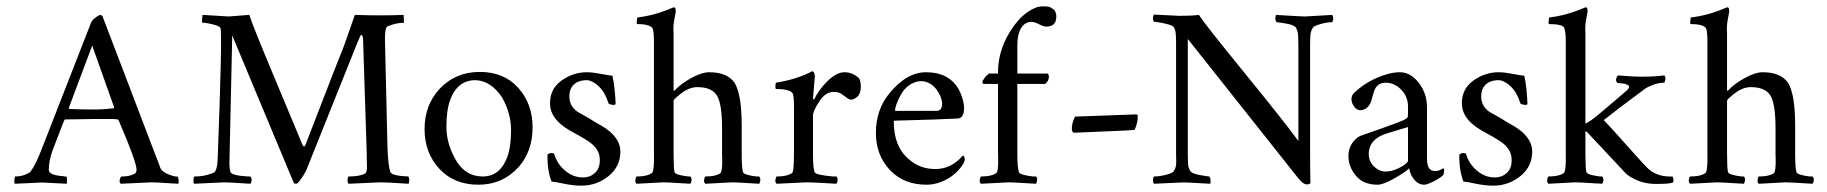

<svg xmlns="http://www.w3.org/2000/svg" viewBox="-20 -548 5768 606"><path d="M113 28 27 32Q24 29 25.5 20Q27 11 27 9Q45 9 59 3.5Q73 -2 76 -6Q93 -28 113 -81Q113 -81 268 -478Q273 -487 283.5 -494Q294 -501 296 -501Q298 -501 301 -499L303 -498L466 -71Q486 -20 486 -18Q494 -1 529 8Q537 10 540 9Q546 17 543 32Q463 27 457.5 27.5Q452 28 361 32Q356 27 358 19Q360 11 363 9Q381 9 392.5 5.5Q404 2 408 -2Q411 -7 411 -12Q411 -37 355 -167L352 -171Q347 -173 284.5 -172.5Q222 -172 185 -171L182 -167Q182 -167 145 -71Q134 -39 134 -12Q134 5 179 8Q187 10 189 9Q192 12 191.5 21.5Q191 31 191 32ZM271 -404 197 -207Q197 -207 199 -204Q279 -201 309.5 -203.5Q340 -206 340 -206.5Q340 -207 340 -210Z M619 -501 702 -496Q724 -498 767 -501Q775 -473 843.5 -309.5Q912 -146 936 -88Q938 -86 940 -86Q942 -86 943 -88Q1060 -391 1066 -404L1100 -501Q1186 -498 1254 -501L1255 -476Q1237 -476 1219 -470.5Q1201 -465 1200 -462Q1195 -453 1195 -424Q1197 -346 1203 -81Q1205 -26 1212 -5Q1217 7 1269 9Q1274 18 1270 32Q1190 27 1180.5 27.5Q1171 28 1080 32Q1077 29 1077 20.5Q1077 12 1080 9Q1115 9 1132 0Q1140 -5 1138 -32L1137 -80Q1129 -327 1126 -422Q1126 -437 1120 -438Q1118 -438 1107.5 -412Q1097 -386 946 -9Q938 6 929 18.5Q920 31 917 31.5Q914 32 908 31L713 -436L704 -31Q704 -16 707.5 -5Q711 6 763 9Q768 9 770 9Q778 17 771 32Q691 27 687.5 27.5Q684 28 593 32Q590 29 590.5 20.5Q591 12 593 9Q618 9 636 3.5Q654 -2 658 -5Q666 -17 667 -45Q682 -440 676 -459Q673 -468 633 -475Q624 -477 619 -476Q617 -476 618 -487.5Q619 -499 619 -501Z M1481 -295Q1424 -295 1401 -233Q1389 -201 1389 -147.5Q1389 -94 1419 -42.5Q1449 9 1503.5 9Q1558 9 1581 -52Q1593 -84 1593 -137Q1593 -190 1565 -240Q1530 -293 1481 -295ZM1618 -22Q1567 35 1490 35Q1413 35 1366.5 -15.5Q1320 -66 1320 -140.5Q1320 -215 1366 -266Q1417 -321 1494 -321Q1571 -321 1616 -270.5Q1661 -220 1661 -146Q1661 -72 1618 -22Z M1832 -320Q1850 -320 1875.5 -315Q1901 -310 1913 -309Q1921 -274 1923 -221Q1923 -216 1914.5 -217Q1906 -218 1901 -221Q1890 -256 1871 -274.5Q1852 -293 1833 -295Q1792 -295 1780 -264Q1777 -255 1777 -244Q1777 -213 1803 -195Q1808 -192 1827 -181.5Q1846 -171 1848 -169Q1850 -167 1877 -152Q1938 -117 1938 -69.5Q1938 -22 1900.5 8Q1863 38 1815 38Q1790 38 1761 32Q1732 26 1721 25Q1707 -10 1708 -60Q1714 -65 1720.5 -65Q1727 -65 1729 -63Q1738 -31 1763.5 -9.5Q1789 12 1819.5 12Q1850 12 1866 -12Q1874 -26 1873 -45Q1873 -77 1840 -100Q1832 -106 1807.5 -120Q1783 -134 1777 -137Q1717 -172 1716 -219.5Q1715 -267 1752 -293.5Q1789 -320 1832 -320Z M2159 32Q2078 27 2074 27.5Q2070 28 1989 32Q1984 27 1985.5 19Q1987 11 1989 9Q2011 9 2024.5 4.5Q2038 0 2040 -5Q2045 -17 2044 -63V-416Q2044 -448 2040 -458Q2032 -472 1991 -472Q1989 -472 1990 -482Q1991 -492 1992 -493Q2047 -499 2106 -525Q2111 -525 2112 -520Q2113 -515 2113 -512L2109 -490Q2104 -467 2106 -442V-263Q2108 -260 2110 -263Q2128 -283 2161.5 -301.5Q2195 -320 2218 -320Q2276 -320 2299 -286Q2321 -249 2321 -151V-63Q2321 -17 2325 -5Q2327 4 2367 9Q2373 9 2376 9Q2381 14 2379.5 22.5Q2378 31 2376 32Q2295 27 2291 27.5Q2287 28 2206 32Q2201 27 2202.5 19Q2204 11 2206 9Q2228 9 2241.5 4.5Q2255 0 2256 -5Q2261 -17 2259 -63V-143Q2259 -221 2242.5 -247Q2226 -273 2181 -273Q2156 -273 2131 -254Q2106 -235 2106 -230V-63Q2106 -17 2109 -5Q2111 4 2152 9Q2158 9 2159 9Q2164 14 2162.5 22Q2161 30 2159 32Z M2620 32Q2539 27 2525.5 27.5Q2512 28 2431 32Q2426 27 2427.5 19Q2429 11 2431 9Q2453 9 2466.5 4.5Q2480 0 2482 -5Q2485 -16 2485.5 -38.5Q2486 -61 2486 -63V-212Q2486 -244 2482 -253Q2474 -267 2429 -267Q2427 -269 2427.5 -277.5Q2428 -286 2429 -287Q2497 -298 2543 -323Q2548 -323 2550 -316.5Q2552 -310 2552 -309L2546 -237Q2548 -234 2549 -233Q2564 -265 2592.5 -292.5Q2621 -320 2645 -320Q2669 -320 2688 -304Q2693 -299 2694 -296Q2697 -285 2697 -275Q2697 -247 2678 -237Q2673 -234 2667 -233.5Q2661 -233 2652 -240Q2643 -247 2634.5 -252.5Q2626 -258 2611 -258Q2586 -258 2567 -229.5Q2548 -201 2546 -186V-63Q2546 -17 2551 -5Q2553 4 2609 9Q2617 9 2620 9Q2625 14 2623.5 22Q2622 30 2620 32Z M2806 -198Q2806 -198 2935 -198Q2952 -198 2953.5 -216.5Q2955 -235 2941 -258Q2921 -290 2889 -292Q2871 -292 2854.5 -282Q2838 -272 2829 -258Q2820 -244 2814 -230.5Q2808 -217 2806 -207.5Q2804 -198 2806 -198ZM2849 -45Q2884 -14 2933.5 -14.5Q2983 -15 3019 -57Q3021 -57 3023 -54Q3028 -45 3021 -32Q3001 0 2969 17.5Q2937 35 2904 35Q2833 35 2789 -11Q2744 -59 2744.5 -130Q2745 -201 2786 -252Q2841 -320 2903 -320Q2975 -320 3006 -266Q3021 -238 3023 -209Q3023 -175 3003 -174Q2952 -171 2801 -167Q2800 -86 2849 -45Z M3130 -316V-320Q3130 -395 3177 -462Q3209 -507 3245 -522Q3257 -528 3273.5 -528Q3290 -528 3295 -525Q3300 -522 3306 -518Q3314 -510 3314 -496Q3314 -464 3282 -464Q3274 -464 3259.5 -471.5Q3245 -479 3236 -479Q3211 -479 3199 -452Q3191 -434 3191 -404V-316H3286Q3291 -314 3290.5 -303.5Q3290 -293 3279 -283H3191V-63Q3191 -17 3196 -5Q3198 4 3240 9Q3246 9 3250 9Q3255 14 3253 22.5Q3251 31 3250 32Q3169 27 3163 27.5Q3157 28 3076 32Q3071 27 3072.5 19Q3074 11 3076 9Q3098 9 3111.5 4.5Q3125 0 3127 -5Q3132 -17 3130 -63V-283H3084Q3081 -285 3081 -287.5Q3081 -290 3081 -291.5Q3081 -293 3082.5 -294.5Q3084 -296 3086 -299.5Q3088 -303 3089.5 -304.5Q3091 -306 3092.5 -308Q3094 -310 3096.5 -311.5Q3099 -313 3101 -316Z M3373 -180Q3373 -180 3567 -187Q3572 -185 3571 -181Q3571 -159 3561 -138Q3544 -136 3369 -129Q3364 -132 3363 -138Q3362 -158 3373 -180Z M3622 -502 3703 -498Q3741 -498 3764 -501Q3784 -470 3908 -318Q4032 -166 4078 -103V-406Q4078 -441 4075 -449.5Q4072 -458 4070 -461Q4065 -469 4040 -473.5Q4015 -478 4009 -478Q4003 -486 4007 -501Q4087 -496 4099 -496L4185 -501Q4191 -490 4185 -478Q4167 -478 4146 -471.5Q4125 -465 4124 -461Q4116 -449 4115.5 -432Q4115 -415 4115 -407V-81Q4115 -12 4116 29Q4114 34 4105 34Q4093 34 4078 15L3729 -425V-61Q3729 -26 3732 -18.5Q3735 -11 3737 -8Q3742 0 3767 4.5Q3792 9 3797 9Q3803 18 3800 32Q3720 27 3708 28L3622 32Q3616 21 3622 9Q3640 9 3661 3.5Q3682 -2 3685 -8Q3693 -20 3692.5 -37Q3692 -54 3692 -61V-409Q3692 -446 3689 -452.5Q3686 -459 3685 -462Q3679 -471 3634 -478Q3626 -480 3622 -479Q3616 -491 3622 -502Z M4322 -18Q4354 8 4409 -25Q4424 -36 4424 -40V-147Q4363 -129 4349 -124Q4301 -106 4300 -63Q4300 -35 4322 -18ZM4252 -253Q4284 -284 4325 -302Q4366 -320 4399 -320Q4432 -320 4458 -286.5Q4484 -253 4484 -209V-45Q4484 -8 4510 -8Q4522 -8 4535 -17Q4538 -17 4538 -9.5Q4538 -2 4535 5Q4521 17 4502 26Q4483 35 4475 35Q4453 35 4438 11Q4430 -1 4428 -17Q4416 -5 4381 15Q4346 35 4328 35Q4283 35 4259.5 6.5Q4236 -22 4236 -55Q4236 -88 4259 -109Q4267 -117 4277.5 -120.5Q4288 -124 4343 -143.5Q4398 -163 4409.5 -168.5Q4421 -174 4422.5 -177.5Q4424 -181 4424 -190V-212Q4424 -243 4402.5 -265Q4381 -287 4353.5 -287Q4326 -287 4317 -260Q4314 -251 4311 -240Q4303 -202 4274 -200Q4259 -200 4249 -220Q4241 -239 4252 -253Z M4710 -320Q4728 -320 4753.5 -315Q4779 -310 4791 -309Q4799 -274 4801 -221Q4801 -216 4792.5 -217Q4784 -218 4779 -221Q4768 -256 4749 -274.5Q4730 -293 4711 -295Q4670 -295 4658 -264Q4655 -255 4655 -244Q4655 -213 4681 -195Q4686 -192 4705 -181.5Q4724 -171 4726 -169Q4728 -167 4755 -152Q4816 -117 4816 -69.5Q4816 -22 4778.5 8Q4741 38 4693 38Q4668 38 4639 32Q4610 26 4599 25Q4585 -10 4586 -60Q4592 -65 4598.5 -65Q4605 -65 4607 -63Q4616 -31 4641.5 -9.5Q4667 12 4697.5 12Q4728 12 4744 -12Q4752 -26 4751 -45Q4751 -77 4718 -100Q4710 -106 4685.5 -120Q4661 -134 4655 -137Q4595 -172 4594 -219.5Q4593 -267 4630 -293.5Q4667 -320 4710 -320Z M5037 32Q4956 27 4952 27.5Q4948 28 4867 32Q4862 27 4863.5 19Q4865 11 4867 9Q4889 9 4902.5 4.5Q4916 0 4918 -5Q4923 -17 4922 -63V-416Q4922 -448 4917 -460Q4912 -472 4869 -472Q4867 -472 4868 -482Q4869 -492 4870 -493Q4925 -499 4984 -525Q4989 -525 4990 -520Q4991 -515 4991 -512L4987 -490Q4982 -467 4984 -442V-158Q4999 -164 5030 -190.5Q5061 -217 5089 -240.5Q5117 -264 5119.5 -268Q5122 -272 5122 -273Q5122 -284 5087 -286Q5085 -286 5084 -287Q5079 -293 5081.5 -301Q5084 -309 5087 -310Q5171 -302 5233 -310Q5238 -304 5236 -295.5Q5234 -287 5233 -287Q5215 -287 5197 -280Q5179 -273 5171 -267Q5083 -202 5042 -169Q5067 -143 5120.5 -82.5Q5174 -22 5186 -12Q5215 11 5259 9Q5262 14 5262 21Q5262 28 5260 28Q5248 33 5204 32.5Q5160 32 5124 9Q5115 3 5112.5 0.5Q5110 -2 4994 -126Q4991 -131 4984 -134V-63Q4984 -17 4987 -5Q4989 4 5030 9Q5036 9 5037 9Q5042 14 5040.5 22Q5039 30 5037 32Z M5484 32Q5403 27 5399 27.5Q5395 28 5314 32Q5309 27 5310.5 19Q5312 11 5314 9Q5336 9 5349.5 4.5Q5363 0 5365 -5Q5370 -17 5369 -63V-416Q5369 -448 5365 -458Q5357 -472 5316 -472Q5314 -472 5315 -482Q5316 -492 5317 -493Q5372 -499 5431 -525Q5436 -525 5437 -520Q5438 -515 5438 -512L5434 -490Q5429 -467 5431 -442V-263Q5433 -260 5435 -263Q5453 -283 5486.5 -301.5Q5520 -320 5543 -320Q5601 -320 5624 -286Q5646 -249 5646 -151V-63Q5646 -17 5650 -5Q5652 4 5692 9Q5698 9 5701 9Q5706 14 5704.5 22.5Q5703 31 5701 32Q5620 27 5616 27.5Q5612 28 5531 32Q5526 27 5527.5 19Q5529 11 5531 9Q5553 9 5566.5 4.5Q5580 0 5581 -5Q5586 -17 5584 -63V-143Q5584 -221 5567.5 -247Q5551 -273 5506 -273Q5481 -273 5456 -254Q5431 -235 5431 -230V-63Q5431 -17 5434 -5Q5436 4 5477 9Q5483 9 5484 9Q5489 14 5487.5 22Q5486 30 5484 32Z"/></svg>

Font: AMoshref-Naskh
Style: Naskh
Weight: 500
Version: Version 0.001